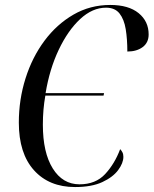

<svg xmlns="http://www.w3.org/2000/svg" viewBox="-20 -745 620 775"><path d="M283 10Q178 10 117 -58Q56 -126 56 -250Q56 -343 83 -428.5Q110 -514 159.5 -580.5Q209 -647 276.5 -686Q344 -725 425 -725Q499 -725 539.5 -692Q580 -659 580 -606Q580 -573 556 -555Q532 -537 494 -537Q494 -587 487.5 -627Q481 -667 462.5 -690.5Q444 -714 408 -714Q353 -714 303.5 -668Q254 -622 217 -544Q180 -466 164 -369H400L398 -359H163Q153 -303 153 -242Q153 -129 193 -65Q233 -1 301 -1Q366 -1 404.5 -42.5Q443 -84 465 -143Q470 -138 474 -130.5Q478 -123 478 -112Q478 -87 457 -58.5Q436 -30 393 -10Q350 10 283 10Z"/></svg>

Font: Noto Serif Display Condensed
Style: Italic
Weight: 400
Width: 3
Italic angle: -12°
Designer: Monotype Design Team
Foundry: Monotype Imaging Inc.
Version: Version 2.009